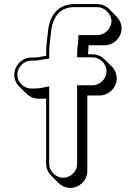

<svg xmlns="http://www.w3.org/2000/svg" viewBox="-20 -775 665 941"><path d="M169 -291H176C186 -291 196 -291 206 -292V28C206 50 216 71 231 86L266 121C281 136 302 146 325 146C370 146 408 108 408 63V-307H468C513 -307 552 -345 552 -390C552 -413 543 -434 528 -449L492 -484C477 -499 456 -509 433 -509H411C413 -524 414 -539 414 -553H492C537 -553 576 -591 576 -636C576 -658 566 -679 551 -694L516 -730C501 -745 479 -755 457 -755H344C266 -755 228 -702 217 -636C213 -597 206 -555 206 -512V-501C186 -499 167 -493 147 -493H134C88 -493 50 -454 50 -409C50 -386 59 -366 74 -351L110 -316C125 -301 146 -291 169 -291ZM376 -509H373V-512ZM141 -341H134C96 -341 65 -372 65 -409C65 -446 97 -478 134 -478H147C170 -478 189 -484 208 -486L221 -488V-512C221 -553 228 -595 232 -634C243 -696 276 -740 344 -740H457C493 -740 526 -707 526 -671C526 -635 494 -603 457 -603H364V-588C364 -566 358 -541 358 -512V-494H433C470 -494 502 -463 502 -426C502 -389 470 -357 433 -357H358V28C358 65 327 96 290 96C253 96 221 64 221 28V-352L202 -348C200 -348 199 -347 199 -347H197C181 -343 161 -341 141 -341Z"/></svg>

Font: Blanket
Style: Poster
Weight: 900
Foundry: Cannot Into Space Fonts
Version: Version 0.9